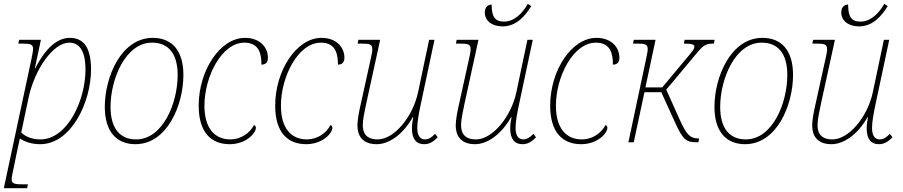

<svg xmlns="http://www.w3.org/2000/svg" viewBox="-36 -744 4724 1004"><path d="M-16 240H106L110 220H83C39 220 25 216 25 193C25 183 29 162 34 141L57 29C61 12 64 -1 68 -20C91 -4 127 10 174 10C337 10 440 -211 440 -380C440 -492 404 -546 329 -546C267 -546 205 -498 148 -386H146L178 -536H64L60 -516H81C124 -516 137 -512 137 -488C137 -477 133 -460 129 -438ZM175 -15C132 -15 96 -30 75 -51L113 -231C145 -383 243 -521 326 -521C377 -521 411 -481 411 -380C411 -220 317 -15 175 -15Z M672 10C839 10 923 -196 923 -352C923 -481 862 -546 763 -546C597 -546 512 -341 512 -185C512 -55 574 10 672 10ZM676 -15C595 -15 542 -68 542 -185C542 -332 621 -521 759 -521C841 -521 893 -468 893 -352C893 -204 815 -15 676 -15Z M1165 10C1251 10 1302 -48 1302 -75C1302 -82 1299 -88 1292 -90C1271 -48 1223 -15 1169 -15C1086 -15 1033 -74 1033 -191C1033 -343 1123 -521 1242 -521C1324 -521 1331 -454 1331 -406C1351 -406 1365 -416 1365 -442C1365 -495 1325 -546 1245 -546C1115 -546 1003 -376 1003 -191C1003 -54 1066 10 1165 10Z M1565 10C1651 10 1702 -48 1702 -75C1702 -82 1699 -88 1692 -90C1671 -48 1623 -15 1569 -15C1486 -15 1433 -74 1433 -191C1433 -343 1523 -521 1642 -521C1724 -521 1731 -454 1731 -406C1751 -406 1765 -416 1765 -442C1765 -495 1725 -546 1645 -546C1515 -546 1403 -376 1403 -191C1403 -54 1466 10 1565 10Z M1934 10C1994 10 2068 -35 2123 -132H2125C2121 -113 2118 -91 2118 -74C2118 -15 2142 10 2182 10C2211 10 2231 -4 2253 -26L2239 -44C2220 -24 2204 -15 2186 -15C2162 -15 2146 -34 2146 -74C2146 -108 2154 -150 2163 -193L2236 -536H2208L2150 -261C2122 -131 2024 -15 1939 -15C1874 -15 1861 -54 1861 -90C1861 -118 1870 -159 1879 -202L1952 -536H1838L1834 -516H1855C1896 -516 1911 -513 1911 -487C1911 -476 1908 -459 1903 -438L1851 -202C1843 -167 1833 -120 1833 -88C1833 -35 1859 10 1934 10Z M2592 -606C2665 -606 2711 -662 2742 -712L2724 -724C2699 -679 2656 -631 2599 -631C2550 -631 2535 -660 2535 -720C2510 -720 2499 -700 2499 -679C2499 -637 2535 -606 2592 -606ZM2448 10C2508 10 2582 -35 2637 -132H2639C2635 -113 2632 -91 2632 -74C2632 -15 2656 10 2696 10C2725 10 2745 -4 2767 -26L2753 -44C2734 -24 2718 -15 2700 -15C2676 -15 2660 -34 2660 -74C2660 -108 2668 -150 2677 -193L2750 -536H2722L2664 -261C2636 -131 2538 -15 2453 -15C2388 -15 2375 -54 2375 -90C2375 -118 2384 -159 2393 -202L2466 -536H2352L2348 -516H2369C2410 -516 2425 -513 2425 -487C2425 -476 2422 -459 2417 -438L2365 -202C2357 -167 2347 -120 2347 -88C2347 -35 2373 10 2448 10Z M3003 10C3089 10 3140 -48 3140 -75C3140 -82 3137 -88 3130 -90C3109 -48 3061 -15 3007 -15C2924 -15 2871 -74 2871 -191C2871 -343 2961 -521 3080 -521C3162 -521 3169 -454 3169 -406C3189 -406 3203 -416 3203 -442C3203 -495 3163 -546 3083 -546C2953 -546 2841 -376 2841 -191C2841 -54 2904 10 3003 10Z M3250 0H3278L3334 -262H3422L3491 -110C3534 -14 3551 0 3607 0H3616L3620 -20H3616C3573 -20 3553 -41 3519 -117L3448 -275L3609 -468C3644 -509 3655 -516 3697 -516L3701 -536H3544L3540 -516C3587 -516 3595 -510 3595 -500C3595 -489 3587 -478 3553 -438L3427 -287H3339L3392 -536H3278L3274 -516H3295C3336 -516 3351 -513 3351 -487C3351 -476 3347 -459 3343 -438Z M3860 10C4027 10 4111 -196 4111 -352C4111 -481 4050 -546 3951 -546C3785 -546 3700 -341 3700 -185C3700 -55 3762 10 3860 10ZM3864 -15C3783 -15 3730 -68 3730 -185C3730 -332 3809 -521 3947 -521C4029 -521 4081 -468 4081 -352C4081 -204 4003 -15 3864 -15Z M4456 -606C4529 -606 4575 -662 4606 -712L4588 -724C4563 -679 4520 -631 4463 -631C4414 -631 4399 -660 4399 -720C4374 -720 4363 -700 4363 -679C4363 -637 4399 -606 4456 -606ZM4312 10C4372 10 4446 -35 4501 -132H4503C4499 -113 4496 -91 4496 -74C4496 -15 4520 10 4560 10C4589 10 4609 -4 4631 -26L4617 -44C4598 -24 4582 -15 4564 -15C4540 -15 4524 -34 4524 -74C4524 -108 4532 -150 4541 -193L4614 -536H4586L4528 -261C4500 -131 4402 -15 4317 -15C4252 -15 4239 -54 4239 -90C4239 -118 4248 -159 4257 -202L4330 -536H4216L4212 -516H4233C4274 -516 4289 -513 4289 -487C4289 -476 4286 -459 4281 -438L4229 -202C4221 -167 4211 -120 4211 -88C4211 -35 4237 10 4312 10Z"/></svg>

Font: Noto Serif SemiCondensed Thin
Style: Italic
Weight: 100
Width: 4
Italic angle: -12°
Designer: Monotype Design Team
Foundry: Monotype Imaging Inc.
Version: Version 2.013